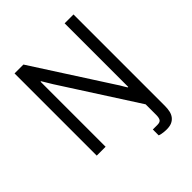

<svg xmlns="http://www.w3.org/2000/svg" viewBox="-240 -818 1133 1133"><g transform="rotate(-45 327.0 -251.5)"><path d="M482 183Q473 183 462 182Q451 181 441 179Q431 177 424 174V125H462Q484 125 491.5 114Q499 103 499 78V-10L197 -480Q191 -489 179.5 -509Q168 -529 159 -543H155Q155 -527 155 -510Q155 -493 155 -478V0H81V-686H155L458 -215Q463 -209 469.5 -197.5Q476 -186 483 -174.5Q490 -163 495 -155H499Q499 -170 499 -186Q499 -202 499 -215V-686H573V77Q573 101 568.5 120.5Q564 140 553 154Q542 168 525 175.5Q508 183 482 183Z"/></g></svg>

Font: Archivo SemiCondensed Light
Style: Regular
Weight: 300
Width: 4
Designer: Hector Gatti
Foundry: Omnibus-Type
Version: Version 2.001